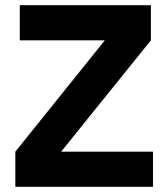

<svg xmlns="http://www.w3.org/2000/svg" viewBox="-20 -718 647 738"><path d="M568 0H39V-135L383 -563H56V-698H560V-563L215 -135H568Z"/></svg>

Font: IBM Plex Arabic
Style: Bold
Weight: 700
Designer: Mike Abbink, Paul van der Laan, Pieter van Rosmalen, Wael Morcos, Khajak Apelian
Foundry: Bold Monday
Version: Version 1.0